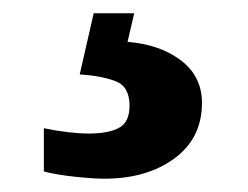

<svg xmlns="http://www.w3.org/2000/svg" viewBox="-20 -29 373 289"><path d="M137 240Q121 240 92.5 237Q64 234 46 229V164Q85 172 114 172Q143 172 159 163.5Q175 155 175 130Q175 101 153.5 93Q132 85 100 83L121 -9H182L172 34Q221 38 252.5 62Q284 86 284 126Q284 179 242.5 209.5Q201 240 137 240Z"/></svg>

Font: Noto Serif Sinhala ExtraBold
Style: Regular
Weight: 800
Designer: Jelle Bosma - Monotype Design Team
Foundry: Monotype Imaging Inc.
Version: Version 2.007; ttfautohint (v1.8.4.7-5d5b)